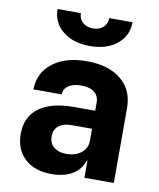

<svg xmlns="http://www.w3.org/2000/svg" viewBox="-88 -854 775 933"><g transform="rotate(10 300.0 -387.5)"><path d="M229 10Q146 10 97.5 -35Q49 -80 49 -157Q49 -241 109 -285.5Q169 -330 281 -330H386V-370Q386 -403 363 -421Q340 -439 299 -439Q259 -439 235.5 -423Q212 -407 212 -380H72Q74 -463 137 -511.5Q200 -560 305 -560Q412 -560 474 -509.5Q536 -459 536 -370V0H391V-85H388Q374 -40 333 -15Q292 10 229 10ZM285 -99Q329 -99 357.5 -122Q386 -145 386 -183V-241H284Q244 -241 221.5 -222.5Q199 -204 199 -171Q199 -137 222 -118Q245 -99 285 -99ZM305 -635Q223 -635 171.5 -676.5Q120 -718 120 -785H235Q235 -757 254.5 -739.5Q274 -722 305 -722Q337 -722 356 -739.5Q375 -757 375 -785H490Q490 -718 439 -676.5Q388 -635 305 -635Z"/></g></svg>

Font: NKDuy Mono ExtraBold
Style: Regular
Weight: 800
Monospace: yes
Designer: NKDuy
Foundry: NKDuy
Version: Version 2.251; ttfautohint (v1.8.4.7-5d5b)